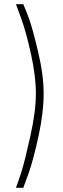

<svg xmlns="http://www.w3.org/2000/svg" viewBox="-20 -775 300 915"><path d="M91 120H56Q67 91 82.5 42.5Q98 -6 124.5 -125.5Q151 -245 151 -329Q151 -412 127.5 -518.5Q104 -625 80 -690L56 -755H91Q102 -730 118 -687Q134 -644 161 -531Q188 -418 188 -329Q188 -240 164 -128Q140 -16 116 52Z"/></svg>

Font: TitilliumMaps29L
Style: 1 wt
Weight: 100
Designer: Campivisivi
Foundry: Accademia di Belle Arti di Urbino and students of MA course of Visual design
Version: Version 001.001